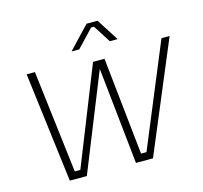

<svg xmlns="http://www.w3.org/2000/svg" viewBox="-129 -1087 1301 1231"><g transform="rotate(-15 521.5 -472.0)"><path d="M185 0 94 -730H149L231 -49H268L526 -697H602L671 -49H707L989 -730H1043L737 0H624L556 -642L298 0ZM410 -797 549 -944H622L716 -797H664L590 -913H571L461 -797Z"/></g></svg>

Font: Sora ExtraLight
Style: Italic
Weight: 200
Designer: Jonathan Barnbrook, Juli√°n Moncada
Version: Version 1.000